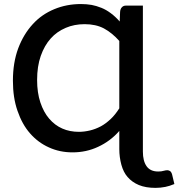

<svg xmlns="http://www.w3.org/2000/svg" viewBox="-20 -748 883 950"><path d="M570.3 -211.9V-545.4Q534.7 -585.4 494.1 -607.4Q454.1 -628.4 398.9 -628.4Q347.7 -628.4 305.7 -610.4Q260.7 -591.3 231 -557.6Q199.7 -522.9 181.6 -471.2Q163.6 -419.9 163.6 -352.1Q163.6 -289.6 179.7 -241.2Q195.8 -192.9 223.1 -161.1Q251.5 -127.9 288.6 -111.8Q325.2 -95.7 370.6 -95.7Q396.5 -95.7 425.3 -102.5Q452.1 -108.9 479 -123Q503.4 -136.2 527.8 -159.2Q549.3 -179.2 570.3 -211.9ZM831.5 115.2 842.8 162.6Q817.9 172.9 797.9 176.8Q773.4 181.6 749.5 181.6Q701.2 181.6 667 167.5Q633.3 153.3 611.3 127.9Q590.8 104.5 580.6 67.4Q570.3 29.3 570.3 -9.8V-100.1Q525.9 -49.3 465.3 -21.5Q407.2 5.9 338.9 5.9Q275.4 5.9 222.2 -18.6Q168.5 -42.5 128.4 -88.4Q89.4 -132.8 66.4 -200.2Q43.9 -264.6 43.9 -348.6Q43.9 -438.5 70.3 -509.3Q96.7 -579.1 142.1 -628.4Q186 -676.8 248.5 -702.6Q309.6 -728 380.4 -728Q408.2 -728 433.6 -723.6Q455.6 -719.7 482.4 -709Q505.4 -699.7 528.3 -682.6Q550.8 -666 572.3 -641.6L574.2 -689Q575.2 -704.1 583 -711.9Q590.3 -720.2 602.5 -720.2H687V2.4Q687 48.3 705.1 74.2Q723.6 100.6 762.7 100.6Q779.3 100.6 789.6 97.2Q800.8 94.2 807.6 94.2Q814 94.2 820.8 98.1Q827.6 102.1 831.5 115.2Z"/></svg>

Font: Lato-SemiBold
Style: Regular
Weight: 500
Designer: Lukasz Dziedzic with Adam Twardoch and Botio Nikoltchev
Foundry: tyPoland Lukasz Dziedzic
Version: ""